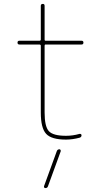

<svg xmlns="http://www.w3.org/2000/svg" viewBox="-20 -710 540 990"><path d="M272.5 70.3Q275.4 60.5 286.1 59.6Q290 59.6 292 63Q293.9 66.4 293 70.3L227.5 250Q224.6 259.8 213.9 259.8Q210 259.8 208 256.8Q206.1 253.9 207 250ZM80.1 -480.5Q70.3 -480.5 70.3 -490.2Q70.3 -500 80.1 -500H184.6Q189.5 -500 190.4 -504.9V-679.7Q190.4 -689.5 200.2 -689.9Q210 -690.4 210 -679.7V-504.9Q210 -500 214.8 -500H400.4Q410.2 -500 410.2 -490.2Q410.2 -480.5 400.4 -480.5H214.8Q210 -480.5 210 -474.6V-129.9Q210 -57.6 231.9 -33.7Q253.9 -9.8 320.3 -9.8Q355.5 -9.8 389.6 -19.5Q393.6 -20.5 397 -18.6Q400.4 -16.6 400.4 -12.7Q400.4 -2.9 390.6 0Q353.5 9.8 320.3 9.8Q245.1 9.8 217.8 -20Q190.4 -49.8 190.4 -129.9V-474.6Q190.4 -479.5 184.6 -480.5Z"/></svg>

Font: Rounded-X Mgen+ 1m thin
Style: Regular
Weight: 100
Designer: [Source Han Sans]
Ryoko NISHIZUKA  (kana & ideographs); Paul D. Hunt (Latin, Greek & Cyrillic); Wenlong ZHANG  (bopomofo
Version: Version 1.059.20150602